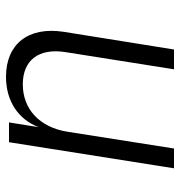

<svg xmlns="http://www.w3.org/2000/svg" viewBox="0 -590 600 640"><g transform="rotate(90 300.0 -270.0)"><path d="M236 10C317 10 378 -31 404 -99L388 0H454L541 -550H475L419 -194C404 -102 344 -46 261 -46C181 -46 139 -99 154 -190L211 -550H145L86 -182C68 -64 127 10 236 10Z"/></g></svg>

Font: JetBrains Mono ExtraLight
Style: Italic
Weight: 240
Italic angle: -9°
Monospace: yes
Designer: Philipp Nurullin, Konstantin Bulenkov
Foundry: JetBrains
Version: Version 2.305